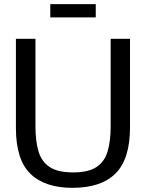

<svg xmlns="http://www.w3.org/2000/svg" viewBox="-20 -904 712 936"><path d="M333.5 11.7Q198.7 11.7 128.2 -56.9Q57.6 -125.5 57.6 -279.8V-714.8H152.8V-288.1Q152.8 -216.3 167.7 -166Q182.6 -115.7 222.4 -89.6Q262.2 -63.5 336.4 -63.5Q410.6 -63.5 450.2 -89.6Q489.7 -115.7 504.6 -166Q519.5 -216.3 519.5 -288.1V-714.8H613.8V-283.2Q613.8 -129.4 543.7 -58.8Q473.6 11.7 333.5 11.7ZM225.1 -819.3V-883.8H446.8V-819.3Z"/></svg>

Font: Pontano Sans Medium
Style: Regular
Weight: 500
Designer: Vernon Adams
Foundry: Vernon Adams
Version: Version 2.001